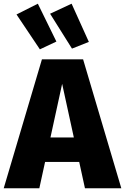

<svg xmlns="http://www.w3.org/2000/svg" viewBox="-39 -1015 674 1035"><path d="M265 -791 176 -749 50 -937 165 -995ZM440 -789 349 -753 231 -941 347 -995ZM419 0 388 -142H204L173 0H-19L187 -695H409L615 0ZM233 -274H359L296 -563Z"/></svg>

Font: FiraGO ExtraBold
Style: Regular
Weight: 800
Designer: bBox Type
Foundry: bBox Type GmbH
Version: Version 1.001;PS 001.001;hotconv 1.0.88;makeotf.lib2.5.64775